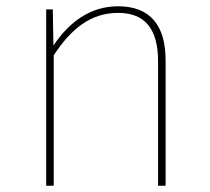

<svg xmlns="http://www.w3.org/2000/svg" viewBox="-20 -591 667 611"><path d="M356 -571C268 -571 201 -522 150 -446L148 -561H127V0H151V-415C204 -496 266 -550 356 -550C442 -550 483 -498 483 -396V0H507V-399C507 -509 459 -571 356 -571Z"/></svg>

Font: Glow Sans SC Normal Thin
Style: Regular
Weight: 100
Designer: Ryoko NISHIZUKA (kana, bopomofo & ideographs); Paul D. Hunt (Latin, Greek & Cyrillic); Sandoll Communications, Soo-young
Version: Version 0.93